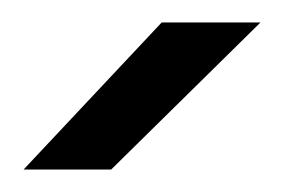

<svg xmlns="http://www.w3.org/2000/svg" viewBox="-20 -721 252 171"><path d="M124 -701H212L79 -570H1Z"/></svg>

Font: 寒蝉端黑体 Light
Style: Regular
Weight: 300
Designer: ChillDuanSans {Warren2060}; 
Source Han Sans {Ryoko NISHIZUKA 西塚涼子 (kana, bopomofo & ideographs); Paul D. Hunt (Latin, G
Foundry: ChillType&Adobe
Version: Version 1.300;Glyphs 3.3 (3306)